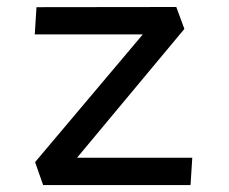

<svg xmlns="http://www.w3.org/2000/svg" viewBox="-20 -534 660 554"><path d="M81.2 -66.2 407.7 -453.3 428 -434.7H80.3L85.3 -513.3L488.7 -513.8L512 -450.5L178.5 -50.3L160.3 -78.8H534.8L529.8 0H104.5Z"/></svg>

Font: Monaspace Krypton Var
Style: Regular
Weight: 400
Designer: Riley Cran and the Lettermatic Team
Version: Version 1.101 (Monaspace Krypton Var)